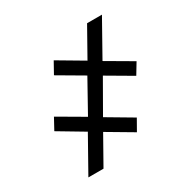

<svg xmlns="http://www.w3.org/2000/svg" viewBox="-149 -796 929 937"><g transform="rotate(-30 315.5 -327.5)"><path d="M296.9 -218.8 438.9 -134.9 403.4 -72.4 261.4 -156.2 173.3 0H88.1L197.4 -194.6L56.8 -278.4L90.9 -340.9L234.4 -257.1L332.4 -433.2L191.8 -515.6L227.3 -579.5L369.3 -495.7L458.8 -654.8H542.6L431.8 -457.4L575.3 -373.6L538.4 -312.5L397.7 -394.9Z"/></g></svg>

Font: Fast_Sans
Style: Regular
Weight: 400
Designer: Rasmus Andersson
Foundry: rsms
Version: Version 3.018;git-588b23468